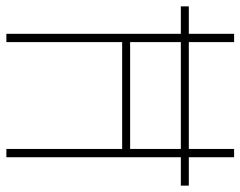

<svg xmlns="http://www.w3.org/2000/svg" viewBox="-96 -658 754 602"><g transform="rotate(90 281.0 -357.0)"><path d="M86 0V-547H0V-572H86V-714H112V-572H447V-714H473V-572H562V-547H473V0H447V-363H112V0ZM112 -388H447V-547H112Z"/></g></svg>

Font: Noto Sans Bengali Condensed Thin
Style: Regular
Weight: 100
Width: 3
Designer: Joana Ranito - Universal Thirst; Jelle Bosma - Monotype Design Team
Foundry: Universal Thirst ehf.
Version: Version 3.000; ttfautohint (v1.8.4.7-5d5b)